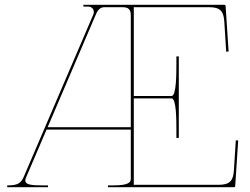

<svg xmlns="http://www.w3.org/2000/svg" viewBox="-20 -780 1040 800"><path d="M915 -760H350H327.5V-752.5H346.5C364 -752.5 371 -740.5 371 -729.5C371 -726 370 -723 369 -720L79.5 -44.5C68 -18 55.5 -7.5 12.5 -7.5H10V0H180V-7.5H160C111 -7.5 85.5 -10 85.5 -28C85.5 -32 86.5 -36 89 -41.5L174 -240H525V-35.5C525 -21 518.5 -7.5 450 -7.5H430V0H955C956.5 0 960 -1 960 -4.5L972.5 -194.5L962.5 -195.5L954.5 -68.5C951.5 -26 936.5 -10 891 -10H537.5V-370H695C715 -370 715 -279 715 -235V-205H725V-545H715V-515C715 -474 715 -380 695 -380H537.5V-750H851C895 -750 911.5 -735.5 914.5 -691.5L922.5 -564.5L932.5 -565.5L920 -755.5C920 -757 918.5 -760 915 -760ZM178.5 -250 378.5 -717.5C384 -730.5 393 -750 414.5 -750H490C516 -750 525 -740.5 525 -715V-250Z"/></svg>

Font: Znikomit
Style: Regular
Weight: 100
Designer: gluk
Foundry: gluk
Version: Version 0.55